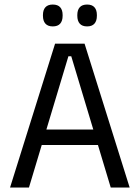

<svg xmlns="http://www.w3.org/2000/svg" viewBox="-20 -833 621 853"><path d="M24.7 0 224.7 -639H355.7L556 0H471.9L296.6 -583H283.9L108.7 0ZM144.3 -188.7V-257.6H435.5V-188.7ZM214.3 -715.7Q192.7 -715.7 181.7 -728Q170.8 -740.2 170.8 -762.9V-766.3Q170.8 -788.7 181.7 -800.7Q192.7 -812.8 214.3 -812.8Q236.7 -812.8 247.4 -800.7Q258.2 -788.7 258.2 -766.3V-762.9Q258.2 -740.2 247.4 -728Q236.7 -715.7 214.3 -715.7ZM367 -715.7Q345 -715.7 334.3 -728Q323.5 -740.2 323.5 -762.9V-766.3Q323.5 -788.7 334.3 -800.7Q345 -812.8 367 -812.8Q388.9 -812.8 399.6 -800.7Q410.4 -788.7 410.4 -766.3V-762.9Q410.4 -740.2 399.6 -728Q388.9 -715.7 367 -715.7Z"/></svg>

Font: Anek Gurmukhi Medium
Style: Regular
Weight: 500
Designer: Sarang Kulkarni (Gurmukhi), Yesha Goshar (Latin)
Foundry: Ek Type
Version: Version 1.003